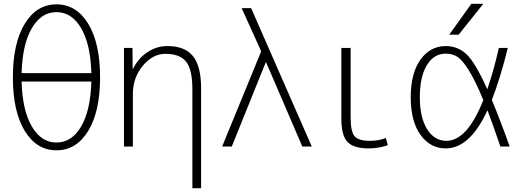

<svg xmlns="http://www.w3.org/2000/svg" viewBox="-20 -773 2762 1013"><path d="M110.5 -647.5Q173 -750 278 -750Q383 -750 445.5 -647.5Q508 -545 508 -365Q508 -185 445.5 -82.5Q383 20 278 20Q173 20 110.5 -82.5Q48 -185 48 -365Q48 -545 110.5 -647.5ZM94 -343Q98 -192 147.5 -106.5Q197 -21 278 -21Q359 -21 408.5 -106.5Q458 -192 462 -343ZM94 -387H462Q458 -538 408.5 -623.5Q359 -709 278 -709Q197 -709 147.5 -623.5Q98 -538 94 -387Z M852 -489Q786 -489 733.5 -426Q681 -363 681 -277V0H634V-520H679L680 -410H682Q709 -465 757.5 -497.5Q806 -530 864 -530Q955 -530 998 -477Q1041 -424 1041 -307V220H995V-303Q995 -405 962.5 -447Q930 -489 852 -489Z M1575 0 1384 -444H1382L1203 0H1152L1358 -502L1255 -730H1305L1625 0Z M1830 -520V-153Q1830 -78 1851 -54Q1872 -30 1931 -30Q1979 -30 2016 -45L2026 -7Q1978 10 1926 10Q1845 10 1813 -24.5Q1781 -59 1781 -147V-520Z M2400 -590H2350L2467 -753H2530ZM2575 -246Q2627 -119 2669 0H2620Q2578 -123 2552 -191Q2459 10 2332 10Q2250 10 2198.5 -61.5Q2147 -133 2147 -260Q2147 -387 2198.5 -458.5Q2250 -530 2332 -530Q2396 -530 2442.5 -485.5Q2489 -441 2551 -302Q2585 -401 2612 -520H2659Q2622 -367 2575 -246ZM2530 -245Q2488 -347 2453.5 -402Q2419 -457 2393 -473.5Q2367 -490 2332 -490Q2269 -490 2232 -429Q2195 -368 2195 -260Q2195 -153 2233.5 -91.5Q2272 -30 2335 -30Q2445 -30 2530 -245Z"/></svg>

Font: Mplus 1p Light
Style: Regular
Weight: 300
Version: Version 1.061